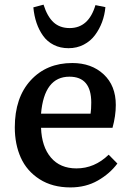

<svg xmlns="http://www.w3.org/2000/svg" viewBox="-20 -795 562 829"><path d="M275.9 -586.9Q240.2 -586.9 212.2 -601.1Q184.1 -615.2 166.3 -640.1Q148.4 -665 137.9 -695.8Q127.4 -726.6 124 -763.2L168 -774.9Q184.1 -723.6 211.2 -698.7Q238.3 -673.8 280.8 -673.8Q362.8 -673.8 392.1 -772.9L435.1 -764.2Q432.1 -730.5 420.7 -699.7Q409.2 -668.9 390.1 -643.3Q371.1 -617.7 341.6 -602.3Q312 -586.9 275.9 -586.9ZM284.2 14.2Q206.1 14.2 150.9 -21.2Q95.7 -56.6 69.8 -114.3Q43.9 -171.9 43.9 -245.1Q43.9 -373.5 112.5 -448.2Q181.2 -522.9 292 -522.9Q375 -522.9 427.5 -474.1Q480 -425.3 480 -341.8Q480 -294.9 465.8 -243.2H157.2Q160.2 -161.1 200 -114.5Q239.7 -67.9 310.1 -67.9Q388.2 -67.9 449.2 -127L486.8 -88.9Q454.1 -44.9 402.3 -15.4Q350.6 14.2 284.2 14.2ZM157.2 -304.2H371.1Q374 -324.2 374 -352.1Q374 -463.9 279.8 -463.9Q170.9 -463.9 157.2 -304.2Z"/></svg>

Font: Literata Book Medium
Style: Regular
Weight: 500
Designer: Latin by Veronika Burian and Jose Scaglione. Greek by Irene Vlachou. Cyrillic by Vera Evstafieva
Foundry: TypeTogether
Version: Version 2.003;PS 002.003;hotconv 1.0.88;makeotf.lib2.5.64775